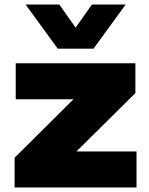

<svg xmlns="http://www.w3.org/2000/svg" viewBox="-20 -828 657 848"><path d="M317.5 -159H583V0H44.5V-131.5L304.5 -389.5H49.5V-548.5H578V-417ZM386 -808H535L393 -613H235L93 -808H242L314 -706Z"/></svg>

Font: Encode Sans Expanded ExtraBold
Style: Regular
Weight: 800
Width: 7
Designer: Multiple Designers
Foundry: Impallari Type
Version: Version 2.000